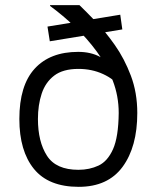

<svg xmlns="http://www.w3.org/2000/svg" viewBox="-20 -709 607 744"><path d="M285 15Q168 15 111.5 -54.5Q55 -124 55 -248Q55 -378 114.5 -443Q174 -508 283 -508Q332 -508 368 -488.5Q404 -469 432 -436L446 -370Q423 -402 379.5 -422Q336 -442 284 -442Q224 -442 190 -416Q156 -390 141.5 -346Q127 -302 127 -248Q127 -160 162 -105.5Q197 -51 284 -51Q327 -51 362 -67.5Q397 -84 418 -131Q439 -178 440 -271Q440 -337 417 -396.5Q394 -456 355.5 -508.5Q317 -561 270 -605.5Q223 -650 174 -686V-689H288Q313 -665 350.5 -626Q388 -587 425 -534.5Q462 -482 487 -416Q512 -350 512 -271Q512 -140 455 -62.5Q398 15 285 15ZM173 -549 164 -606 446 -652 454 -595Z"/></svg>

Font: Maven Pro VF Beta
Style: Regular
Weight: 400
Designer: Joe Prince
Foundry: Joe Prince
Version: Version 2.002